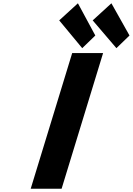

<svg xmlns="http://www.w3.org/2000/svg" viewBox="-20 -1148 808 1168"><path d="M607.1 -825H419.1L166.8 0H354.8ZM559.8 -932 480.2 -855 340.2 -1024 454 -1128ZM767.8 -932 688.2 -855 543.9 -1024 657.7 -1128Z"/></svg>

Font: Hussar
Style: BdSuprConOblThree
Weight: 700
Foundry: Cannot Into Space Fonts
Version: Version 2.00